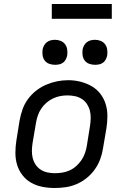

<svg xmlns="http://www.w3.org/2000/svg" viewBox="-20 -932 640 960"><path d="M253 8Q222 8 191.5 2Q161 -4 135.5 -18.5Q110 -33 92 -56.5Q74 -80 65.5 -108Q57 -136 57 -167.5Q57 -199 62 -230L78 -330Q83 -357 92.5 -384.5Q102 -412 119.5 -436Q137 -460 160.5 -478.5Q184 -497 211 -508.5Q238 -520 265.5 -525.5Q293 -531 321 -531Q353 -531 382.5 -523.5Q412 -516 437.5 -501.5Q463 -487 481 -464Q499 -441 508 -412.5Q517 -384 517 -352.5Q517 -321 512 -290L495 -190Q491 -163 481 -136Q471 -109 454 -85Q437 -61 413.5 -42Q390 -23 363 -11.5Q336 0 308 4Q280 8 253 8ZM254 -66Q273 -66 291.5 -69Q310 -72 328 -80Q346 -88 361 -101.5Q376 -115 387 -131Q398 -147 404.5 -165.5Q411 -184 414 -202L430 -302Q433 -322 433.5 -341Q434 -360 429.5 -378Q425 -396 415 -411.5Q405 -427 389.5 -437Q374 -447 355.5 -451Q337 -455 317 -455Q299 -455 280.5 -451.5Q262 -448 244.5 -439.5Q227 -431 212 -418Q197 -405 186 -388.5Q175 -372 169 -354Q163 -336 160 -318L143 -218Q140 -199 139.5 -179.5Q139 -160 143.5 -142Q148 -124 158 -109Q168 -94 183 -84Q198 -74 216.5 -70Q235 -66 254 -66ZM455 -608Q440 -608 426 -613Q412 -618 403.5 -629.5Q395 -641 393 -655.5Q391 -670 393 -685Q395 -695 400.5 -705Q406 -715 415 -721.5Q424 -728 434 -730.5Q444 -733 455 -733Q470 -733 483.5 -727.5Q497 -722 505.5 -710.5Q514 -699 516 -684.5Q518 -670 516 -655Q514 -645 509 -635Q504 -625 495 -618.5Q486 -612 475.5 -610Q465 -608 455 -608ZM255 -608Q240 -608 226 -613Q212 -618 203.5 -629.5Q195 -641 193 -655.5Q191 -670 193 -685Q195 -695 200.5 -705Q206 -715 215 -721.5Q224 -728 234 -730.5Q244 -733 255 -733Q270 -733 283.5 -727.5Q297 -722 305.5 -710.5Q314 -699 316 -684.5Q318 -670 316 -655Q314 -645 309 -635Q304 -625 295 -618.5Q286 -612 275.5 -610Q265 -608 255 -608ZM239 -838V-912H539V-838Z"/></svg>

Font: Zed Sans Extended
Style: Italic
Weight: 400
Width: 7
Italic angle: -9°
Designer: Belleve Invis
Foundry: Belleve Invis
Version: Version 1.0.0; ttfautohint (v1.8.4)